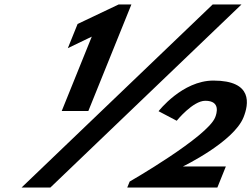

<svg xmlns="http://www.w3.org/2000/svg" viewBox="-20 -845 1132 865"><path d="M285.6 -628 393.5 -680 258.1 -345H378L572 -825H514.8L329.6 -737ZM1068.1 -825H938.3L77 0H206.8ZM904.8 -391C975.2 -391 956.2 -333 949.3 -316C913.8 -228 564.2 -27 564.2 -27L553.2 0H959.2L997.5 -95H803.9C803.9 -95 1032.1 -205 1076.9 -316C1100.8 -375 1120.9 -482 941.6 -482C800.8 -482 694.4 -344 694.4 -344L776.1 -301C776.1 -301 848.7 -391 904.8 -391Z"/></svg>

Font: Hussar
Style: BdWideOblFour
Weight: 700
Foundry: Cannot Into Space Fonts
Version: Version 2.00